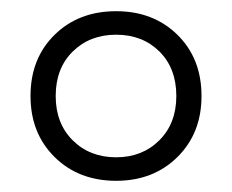

<svg xmlns="http://www.w3.org/2000/svg" viewBox="-20 -702 414 343"><path d="M187.5 -682Q254 -682 297 -639.8Q340 -597.5 340 -530.5Q340 -464 297 -421.5Q254 -379 187.5 -379Q120.5 -379 77.5 -421.5Q34.5 -464 34.5 -530.5Q34.5 -597.5 77.5 -639.8Q120.5 -682 187.5 -682ZM187.5 -421Q234 -421 264.5 -451.2Q295 -481.5 295 -530.5Q295 -580 264.8 -610Q234.5 -640 187.5 -640Q140.5 -640 110 -610Q79.5 -580 79.5 -530.5Q79.5 -481.5 110 -451.2Q140.5 -421 187.5 -421Z"/></svg>

Font: Newsreader 24pt SemiBold
Style: Regular
Weight: 600
Designer: Hugues Gentile
Foundry: Production Type
Version: Version 1.003